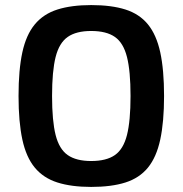

<svg xmlns="http://www.w3.org/2000/svg" viewBox="-20 -723 719 756"><path d="M339 -703Q419 -703 474 -685.5Q529 -668 562.5 -627Q596 -586 611 -517Q626 -448 626 -345Q626 -243 611 -173.5Q596 -104 562.5 -63Q529 -22 474 -4.5Q419 13 339 13Q261 13 206 -4.5Q151 -22 117 -63Q83 -104 68 -173.5Q53 -243 53 -345Q53 -448 68 -517Q83 -586 117 -627Q151 -668 206 -685.5Q261 -703 339 -703ZM339 -601Q280 -601 246.5 -577.5Q213 -554 199 -498.5Q185 -443 185 -345Q185 -247 199 -191.5Q213 -136 246.5 -112.5Q280 -89 339 -89Q399 -89 432.5 -112.5Q466 -136 480 -191.5Q494 -247 494 -345Q494 -443 480 -498.5Q466 -554 432.5 -577.5Q399 -601 339 -601Z"/></svg>

Font: Exo 2 SemiBold
Style: Regular
Weight: 600
Designer: Natanael Gama
Foundry: Natanael Gama
Version: Version 2.010